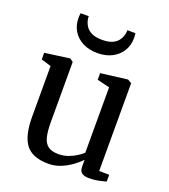

<svg xmlns="http://www.w3.org/2000/svg" viewBox="-146 -902 896 1019"><g transform="rotate(20 302.0 -393.0)"><path d="M474 9Q447 9 433 -1Q419 -11 419 -37V-74.5Q401 -55.5 374 -35.8Q347 -16 314 -2.5Q281 11 245 11Q155.5 11 117.2 -37.5Q79 -86 79 -194.5V-480.5L23 -497.5V-535L159 -553.5H164.5L182 -541V-200.5Q182 -150 190 -118Q198 -86 218.5 -70.8Q239 -55.5 277 -55.5Q306.5 -55.5 331.5 -64.5Q356.5 -73.5 376.2 -86.2Q396 -99 409.5 -111V-480.5L339 -497.5V-535L485.5 -553.5H491L512 -541V-45.5L569 -44.5L568.5 -6Q551.5 -1.5 528 3.8Q504.5 9 474 9ZM288 -630Q240.5 -630 205 -648.2Q169.5 -666.5 150.2 -698.2Q131 -730 131 -770.5Q131 -777.5 131.5 -784.8Q132 -792 133 -798.5H179Q179 -795 179.2 -790.2Q179.5 -785.5 180.5 -780.5Q184 -761.5 195 -744Q206 -726.5 228.5 -715.5Q251 -704.5 288 -704.5Q325.5 -704.5 347.8 -715.5Q370 -726.5 381 -744Q392 -761.5 395.5 -780.5Q396.5 -785.5 396.8 -790.2Q397 -795 397 -798.5H442.5Q443.5 -792 444 -784.8Q444.5 -777.5 444.5 -770.5Q444.5 -730 425 -698.2Q405.5 -666.5 370.2 -648.2Q335 -630 288 -630Z"/></g></svg>

Font: Merriweather 48pt
Style: Regular
Weight: 400
Version: Version 2.100